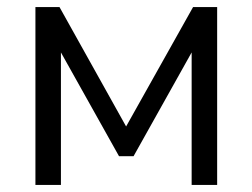

<svg xmlns="http://www.w3.org/2000/svg" viewBox="-20 -522 712 542"><path d="M80 0H152V-374L316 -81H357L521 -374V0H593V-502H525L336 -165L148 -502H80Z"/></svg>

Font: Poppy and Pepper
Style: Regular
Weight: 400
Designer: Thy Ha
Foundry: Thy Ha
Version: Version 0.001;Glyphs 3.2 (3227)